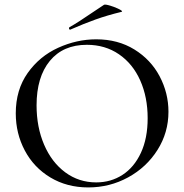

<svg xmlns="http://www.w3.org/2000/svg" viewBox="-20 -808 806 840"><path d="M49 -312Q49 -415 101 -488.5Q153 -562 234.5 -599Q316 -636 401 -636Q496 -636 568 -591.5Q640 -547 678.5 -474Q717 -401 717 -319Q717 -228 669 -152Q621 -76 540.5 -32Q460 12 366 12Q273 12 200.5 -31.5Q128 -75 88.5 -149.5Q49 -224 49 -312ZM626 -291Q626 -383 593.5 -456Q561 -529 500.5 -570.5Q440 -612 360 -612Q256 -612 198 -541.5Q140 -471 140 -347Q140 -252 173 -175Q206 -98 265.5 -54Q325 -10 401 -10Q465 -10 516 -43Q567 -76 596.5 -139.5Q626 -203 626 -291ZM287 -678Q283 -678 282 -682.5Q281 -687 284 -689Q320 -709 387 -755Q419 -777 435 -787Q440 -790 463 -783Q486 -776 503 -767Q520 -758 511 -756Q449 -741 397.5 -722.5Q346 -704 289 -679Z"/></svg>

Font: Cormorant Infant Medium
Style: Regular
Weight: 500
Designer: Christian Thalmann (Catharsis Fonts)
Version: Version 3.000